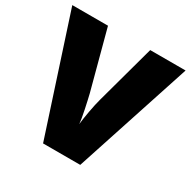

<svg xmlns="http://www.w3.org/2000/svg" viewBox="-159 -867 1014 1020"><g transform="rotate(30 347.5 -357.0)"><path d="M695 -714H478L379 -352C367 -310 352 -225 348 -185C345 -225 325 -312 315 -354L219 -714H0L233 0H461Z"/></g></svg>

Font: Noto Sans UI Black
Style: Regular
Weight: 900
Designer: Monotype Design Team
Foundry: Monotype Imaging Inc.
Version: Version 1.901